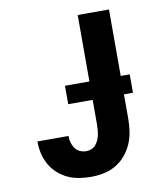

<svg xmlns="http://www.w3.org/2000/svg" viewBox="-83 -805 766 882"><g transform="rotate(-10 300.0 -363.5)"><path d="M270 8Q243 8 215.5 3.5Q188 -1 163 -12.5Q138 -24 117 -43Q96 -62 82.5 -86Q69 -110 62.5 -137Q56 -164 56 -191V-195H201V-193Q201 -178 205 -163.5Q209 -149 218 -136.5Q227 -124 241 -118Q255 -112 270 -112Q283 -112 294.5 -117Q306 -122 314 -131.5Q322 -141 327 -152.5Q332 -164 334.5 -176Q337 -188 338 -200.5Q339 -213 339 -226V-735H485V-226Q485 -196 480.5 -166Q476 -136 464 -108.5Q452 -81 432 -57.5Q412 -34 386 -19Q360 -4 330 2Q300 8 270 8ZM225 -339V-425H527V-339Z"/></g></svg>

Font: Iosevka Aile Heavy
Style: Regular
Weight: 900
Designer: Belleve Invis
Foundry: Belleve Invis
Version: Version 31.1.0; ttfautohint (v1.8.4)